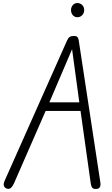

<svg xmlns="http://www.w3.org/2000/svg" viewBox="-20 -1240 735 1260"><path d="M27 -1.5Q12 -5.5 6.2 -18.8Q0.5 -32 11.5 -56L420 -974Q427.5 -991 437.2 -997.5Q447 -1004 464 -1004Q482.5 -1004 488.8 -996.2Q495 -988.5 497 -973L638.5 -43.5Q641.5 -24.5 636 -13Q630.5 -1.5 613 0Q592.5 1.5 585.2 -8.5Q578 -18.5 575.5 -36.5L508.5 -512H279.5L71 -35Q63 -17.5 52.5 -7.8Q42 2 27 -1.5ZM304 -568.5H500.5L475.5 -752L453 -917L382.5 -752ZM488 -1127Q469.5 -1127 457.8 -1140.5Q446 -1154 446 -1174Q446 -1192 457.5 -1206Q469 -1220 488 -1220Q506.5 -1220 519.5 -1207.2Q532.5 -1194.5 532.5 -1174Q532.5 -1154.5 519.8 -1140.8Q507 -1127 488 -1127Z"/></svg>

Font: Edu NSW ACT Hand
Style: Regular
Weight: 400
Designer: Tina and Corey Anderson, Eben Sorkin, Mirko Velimirovic
Foundry: Sorkin Type Co.
Version: Version 2.000